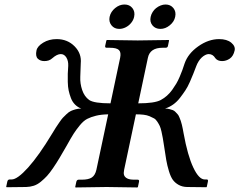

<svg xmlns="http://www.w3.org/2000/svg" viewBox="-20 -823 1053 845"><path d="M643.1 -749Q645.5 -760.3 651.9 -770.3Q658.2 -780.3 667 -787.4Q675.8 -794.4 686.8 -798.8Q697.8 -803.2 708.5 -803.2Q730.5 -803.2 743.2 -787.4Q755.9 -771.5 751 -749Q746.6 -727.5 727.3 -711.7Q708 -695.8 686 -695.8Q663.6 -695.8 650.9 -711.4Q638.2 -727.1 643.1 -749ZM462.4 -749Q467.3 -771.5 486.6 -787.4Q505.9 -803.2 527.8 -803.2Q550.3 -803.2 562.7 -787.4Q575.2 -771.5 570.3 -749Q567.4 -734.9 557.6 -722.7Q547.9 -710.4 533.7 -703.1Q519.5 -695.8 504.9 -695.8Q482.9 -695.8 470.5 -711.7Q458 -727.5 462.4 -749ZM888.7 1 803.2 0Q782.2 -0.5 766.4 -9.3Q750.5 -18.1 740.7 -31.5Q731 -44.9 723.4 -70.1Q715.8 -95.2 711.7 -118.7Q707.5 -142.1 702.1 -180.2Q698.7 -203.1 696.5 -215.3Q694.3 -227.5 690.7 -243.9Q687 -260.3 683.1 -268.6Q679.2 -276.9 672.6 -287.1Q666 -297.4 658 -302Q649.9 -306.6 638.2 -311.5Q626.5 -316.4 611.8 -318.1Q597.2 -319.8 578.1 -319.8L526.4 -76.2Q524.9 -68.8 524.7 -63Q524.4 -57.1 526.1 -52.2Q527.8 -47.4 531.5 -43.7Q535.2 -40 540.5 -37.4Q545.9 -34.7 553.7 -33.4Q561.5 -32.2 571.8 -32.2H585.9Q593.8 -32.2 591.8 -22.9L586.9 0L584.5 2Q484.9 0 449.2 0L312.5 2L311 0L315.9 -22.9Q317.9 -31.7 325.7 -32.2H339.8Q369.6 -32.2 384.3 -42Q398.9 -51.8 404.3 -76.2L456.1 -319.8Q425.3 -319.3 402.6 -313.7Q379.9 -308.1 363.8 -299.8Q347.7 -291.5 331.3 -271.5Q314.9 -251.5 303.7 -233.9Q292.5 -216.3 272.5 -180.2Q253.9 -147.9 242.2 -128.2Q230.5 -108.4 214.8 -85.2Q199.2 -62 187 -48.8Q174.8 -35.6 159.7 -23.2Q144.5 -10.7 128.7 -5.6Q112.8 -0.5 95.2 0L8.8 1L7.3 -1L12.2 -23.9Q14.2 -32.7 22 -33.2H31.2Q56.6 -33.2 104 -85.9Q151.4 -138.7 210 -235.8Q221.7 -254.9 225.8 -261.5Q230 -268.1 240.5 -283.4Q251 -298.8 256.6 -304.7Q262.2 -310.5 272.7 -320.6Q283.2 -330.6 291.7 -334.5Q300.3 -338.4 312.3 -341.8Q324.2 -345.2 337.4 -345.2Q321.3 -351.6 309.8 -363.3Q298.3 -375 292 -391.8Q285.6 -408.7 282.2 -424.6Q278.8 -440.4 278.3 -462.4Q277.8 -484.4 278.3 -498.5Q278.8 -512.7 280.3 -533.2Q281.2 -555.2 272 -570.1Q262.7 -585 247.6 -585Q231 -585 210.4 -566.9Q196.3 -553.7 174.8 -554.2Q157.2 -554.2 146.2 -564.9Q135.3 -575.7 140.6 -601.1Q144.5 -619.6 170.2 -635.3Q195.8 -650.9 229.5 -650.9Q276.9 -650.9 308.3 -619.1Q339.8 -587.4 335.4 -543.9Q334.5 -513.7 333.3 -484.6Q332 -455.6 341.6 -427Q351.1 -398.4 372.6 -382.8Q394.5 -368.2 466.3 -368.2L508.8 -568.8Q513.7 -592.8 503.4 -602.8Q493.2 -612.8 463.4 -612.8H449.2Q441.4 -612.8 442.9 -621.1L448.2 -645L450.7 -647Q547.4 -645 585.9 -645L722.7 -647L724.1 -645L719.2 -621.1Q717.8 -613.3 709.5 -612.8H695.3Q640.1 -612.8 630.9 -568.8L588.4 -368.2Q660.2 -368.2 687.5 -382.8Q702.1 -390.6 714.8 -401.9Q727.5 -413.1 737.8 -427.5Q748 -441.9 755.6 -454.6Q763.2 -467.3 770.8 -485.1Q778.3 -502.9 782.5 -514.4Q786.6 -525.9 792.5 -543.9Q807.6 -587.4 852.5 -619.1Q897.5 -650.9 944.3 -650.9Q978.5 -650.9 997.6 -635.3Q1016.6 -619.6 1012.7 -601.1Q1007.3 -576.2 991.5 -565.2Q975.6 -554.2 957.5 -554.2Q937.5 -554.2 927.7 -566.9Q917 -585 898.4 -585Q891.1 -585 883.1 -580.8Q875 -576.7 867.7 -569.8Q860.4 -563 854.2 -553.2Q848.1 -543.5 844.2 -533.2Q835.9 -511.7 830.8 -498.5Q825.7 -485.4 815.7 -462.6Q805.7 -439.9 795.4 -424.6Q785.2 -409.2 771.7 -391.8Q758.3 -374.5 741.7 -362.8Q725.1 -351.1 706.5 -345.2Q716.8 -345.2 725.3 -343Q733.9 -340.8 740.5 -338.4Q747.1 -335.9 752.7 -329.8Q758.3 -323.7 762.2 -319.6Q766.1 -315.4 769.8 -305.9Q773.4 -296.4 775.6 -291Q777.8 -285.6 780.5 -273.7Q783.2 -261.7 784.4 -255.9Q785.6 -250 788.1 -235.8Q805.7 -138.7 830.6 -85.9Q855.5 -33.2 880.9 -33.2H890.1Q897 -33.2 895 -23.9L890.1 -1Z"/></svg>

Font: Linux Libertine Slanted
Style: Semibold Slanted
Weight: 600
Designer: Philipp H. Poll
Foundry: Philipp H. Poll
Version: Version 5.1.1